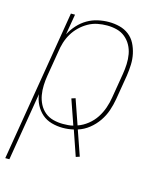

<svg xmlns="http://www.w3.org/2000/svg" viewBox="-132 -607 744 901"><g transform="rotate(15 240.0 -156.5)"><path d="M-20 215 102 -520H122L105 -420Q118 -445 137.5 -466.5Q157 -488 181 -502Q205 -516 232 -522Q259 -528 285 -528Q312 -528 337.5 -521.5Q363 -515 383 -499.5Q403 -484 414.5 -461.5Q426 -439 431.5 -413.5Q437 -388 436 -361Q435 -334 431 -307L411 -187Q406 -158 396.5 -130Q387 -102 369.5 -76.5Q352 -51 327.5 -31.5Q303 -12 274 -3L316 118L298 124L256 2Q243 5 229.5 6.5Q216 8 203 8Q175 8 148.5 0.5Q122 -7 102.5 -24Q83 -41 70.5 -65Q58 -89 55 -116L0 215ZM200 -10Q212 -10 225 -11Q238 -12 249 -15L207 -136L226 -142L268 -21Q294 -30 316.5 -48Q339 -66 354 -89Q369 -112 378 -138Q387 -164 391 -190L411 -310Q415 -334 416 -358.5Q417 -383 413 -406Q409 -429 398 -449Q387 -469 369.5 -483.5Q352 -498 329 -504Q306 -510 281 -510Q258 -510 235 -505.5Q212 -501 190.5 -489Q169 -477 151 -459.5Q133 -442 120.5 -421Q108 -400 101 -377Q94 -354 91 -331L71 -211Q67 -187 66 -162.5Q65 -138 69 -115Q73 -92 83.5 -71.5Q94 -51 111.5 -36.5Q129 -22 152 -16Q175 -10 200 -10Z"/></g></svg>

Font: Iosevka Thin
Style: Italic
Weight: 100
Italic angle: -9°
Monospace: yes
Designer: Belleve Invis
Foundry: Belleve Invis
Version: Version 32.5.0; ttfautohint (v1.8.4)